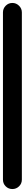

<svg xmlns="http://www.w3.org/2000/svg" viewBox="-20 -1280 168 1300"><path d="M0 -64H128V-1196H0ZM64 -128Q37 -128 18.5 -109Q0 -90 0 -64Q0 -37 18.5 -18.5Q37 0 64 0Q90 0 109 -18.5Q128 -37 128 -64Q128 -90 109 -109Q90 -128 64 -128ZM64 -1260Q37 -1260 18.5 -1241Q0 -1222 0 -1196Q0 -1169 18.5 -1150.5Q37 -1132 64 -1132Q90 -1132 109 -1150.5Q128 -1169 128 -1196Q128 -1222 109 -1241Q90 -1260 64 -1260Z"/></svg>

Font: Wavefont
Style: Bold
Weight: 700
Version: Version 3.004;gftools[0.9.33]